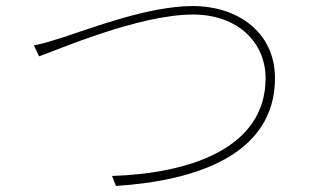

<svg xmlns="http://www.w3.org/2000/svg" viewBox="-20 -646 1040 634"><path d="M92 -496 109 -460C163 -478 436 -598 617 -598C767 -598 857 -504 857 -388C857 -154 602 -73 350 -65L363 -32C627 -49 888 -135 888 -388C888 -538 767 -626 616 -626C471 -626 282 -553 189 -523C150 -511 128 -503 92 -496Z"/></svg>

Font: Source Han Sans JP VF
Style: Regular
Weight: 250
Designer: Ryoko NISHIZUKA 西塚涼子 (kana, bopomofo & ideographs); Paul D. Hunt (Latin, Greek & Cyrillic); Sandoll Communications 산돌커뮤니
Foundry: Adobe
Version: Version 2.004;hotconv 1.0.118;makeotfexe 2.5.65603